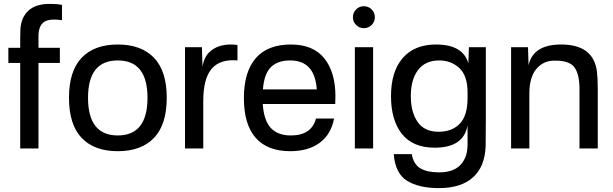

<svg xmlns="http://www.w3.org/2000/svg" viewBox="-20 -764 3156 988"><path d="M236 -744Q273 -744 299 -739V-660Q230 -670 204 -649Q178 -628 178 -578V-518H288V-440H178V0H84V-440H23V-518H84V-568Q84 -595 85 -614Q89 -675 126.5 -709.5Q164 -744 236 -744Z M433 -261Q433 -67 586 -67Q739 -67 739 -261Q739 -453 586 -453Q433 -453 433 -261ZM335 -261Q335 -398 400 -466.5Q465 -535 586 -535Q707 -535 772.5 -466.5Q838 -398 838 -261Q838 -123 772.5 -54.5Q707 14 586 14Q465 14 400 -54.5Q335 -123 335 -261Z M1167 -535Q1192 -535 1202 -532V-453Q1114 -461 1070 -411Q1026 -361 1026 -244V0H932V-521H1019L1022 -420Q1030 -477 1069.5 -506Q1109 -535 1167 -535Z M1477 -535Q1592 -535 1649 -463.5Q1706 -392 1706 -270Q1706 -244 1705 -229H1332Q1338 -143 1374 -105Q1410 -67 1477 -67Q1583 -67 1606 -154H1699Q1684 -73 1625.5 -29.5Q1567 14 1474 14Q1356 14 1295.5 -55Q1235 -124 1235 -259Q1235 -394 1296 -464.5Q1357 -535 1477 -535ZM1333 -304H1610Q1600 -453 1473 -453Q1409 -453 1374 -418.5Q1339 -384 1333 -304Z M1900 -521V0H1806V-521ZM1796 -675Q1796 -699 1812.5 -715.5Q1829 -732 1852 -732Q1876 -732 1892.5 -715.5Q1909 -699 1909 -675Q1909 -652 1892.5 -635.5Q1876 -619 1852 -619Q1829 -619 1812.5 -635.5Q1796 -652 1796 -675Z M2480 -142Q2480 -43 2479 -11Q2475 94 2413.5 149Q2352 204 2239 204Q2136 204 2075 166.5Q2014 129 2006 29H2099Q2108 82 2143.5 102.5Q2179 123 2239 123Q2314 123 2350 84Q2386 45 2386 -20V-119Q2366 -4 2217 -4Q2104 -4 2048 -75Q1992 -146 1992 -269Q1992 -396 2052.5 -465.5Q2113 -535 2223 -535Q2363 -535 2390 -438L2393 -521H2480ZM2094 -269Q2094 -187 2129 -136.5Q2164 -86 2237 -86Q2306 -86 2346 -127.5Q2386 -169 2386 -260V-288Q2386 -375 2343.5 -414Q2301 -453 2240 -453Q2169 -453 2131.5 -404Q2094 -355 2094 -269Z M2868 -535Q3035 -535 3052 -394Q3056 -358 3056 -302V0H2962V-306Q2962 -380 2937 -416Q2912 -452 2839 -452Q2778 -454 2741 -410.5Q2704 -367 2704 -283V0H2610V-521H2697L2700 -428Q2723 -535 2868 -535Z"/></svg>

Font: Nacelle
Style: Regular
Weight: 400
Designer: Sora Sagano
Foundry: Sora Sagano
Version: Version 1.000;FEAKit 1.0